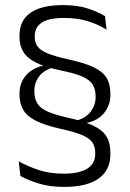

<svg xmlns="http://www.w3.org/2000/svg" viewBox="-20 -669 511 754"><path d="M321.5 -173.5 277 -194.5Q316.5 -204.5 336 -230.5Q355.5 -256.5 355.5 -287V-290Q355.5 -318.5 343.8 -337.2Q332 -356 302.5 -368.8Q273 -381.5 218 -392.5Q157 -405.5 121.8 -423Q86.5 -440.5 71.5 -465.5Q56.5 -490.5 56.5 -524V-529Q56.5 -588 99.2 -618.5Q142 -649 227 -649Q284 -649 325.2 -635.5Q366.5 -622 392.5 -605.5L398.5 -552.5Q366.5 -572.5 325.8 -585.5Q285 -598.5 232 -598.5Q171.5 -598.5 144 -580.2Q116.5 -562 116.5 -527.5V-523.5Q116.5 -501.5 128 -486Q139.5 -470.5 168 -459Q196.5 -447.5 247.5 -436Q310 -422.5 346.2 -405.8Q382.5 -389 398 -364Q413.5 -339 413.5 -300V-296.5Q413.5 -256 389.2 -225.8Q365 -195.5 321 -186.5ZM148.5 -422.5 192 -405Q154 -395 134.5 -370Q115 -345 115 -314V-310.5Q115 -282 126.5 -263Q138 -244 167 -231Q196 -218 247.5 -206.5Q310 -193 346.5 -175.5Q383 -158 398.2 -132.8Q413.5 -107.5 413.5 -69V-63.5Q413.5 -0.5 367.2 32.2Q321 65 232.5 65Q174 65 130.8 51.2Q87.5 37.5 60 22L53.5 -35.5Q89.5 -15.5 132.5 -1.2Q175.5 13 230 13Q290.5 13 322.2 -6.5Q354 -26 354 -64.5V-69Q354 -93.5 342.5 -110Q331 -126.5 301.8 -138.8Q272.5 -151 218.5 -163Q158 -176.5 122.5 -194Q87 -211.5 71.8 -236.8Q56.5 -262 56.5 -297.5V-301.5Q56.5 -342 80.5 -371.2Q104.5 -400.5 149 -411Z"/></svg>

Font: Anek Kannada Medium Light
Style: Regular
Weight: 300
Version: Version 1.003